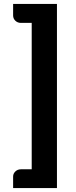

<svg xmlns="http://www.w3.org/2000/svg" viewBox="-20 -799 390 981"><path d="M47 162V103Q47 88 58.5 77Q70 66 87 66H142V-682H87Q70 -682 58.5 -693Q47 -704 47 -720V-779H271V162Z"/></svg>

Font: Aleo Black
Style: Regular
Weight: 900
Designer: Alessio Laiso
Foundry: Alessio Laiso
Version: Version 2.001;gftools[0.9.29]